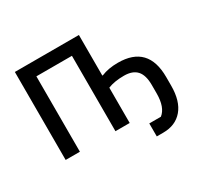

<svg xmlns="http://www.w3.org/2000/svg" viewBox="-177 -922 1373 1319"><g transform="rotate(-30 510.0 -262.5)"><path d="M709 173V70H801Q856 27 856 -83V-150Q856 -228 823 -264.5Q790 -301 722 -301Q646 -301 594 -280V0H481V-598H199V0H86V-698H594V-376H599Q655 -399 730 -399Q969 -399 969 -148V-80Q969 43 913.5 108Q858 173 761 173Z"/></g></svg>

Font: IBM Plex Sans Medm
Style: Regular
Weight: 500
Designer: Mike Abbink, Paul van der Laan, Pieter van Rosmalen
Foundry: Bold Monday
Version: Version 3.005